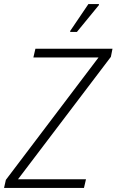

<svg xmlns="http://www.w3.org/2000/svg" viewBox="-37 -929 576 949"><path d="M-17 0 -8 -40 450 -645H128L138 -688H519L511 -648L52 -43H388L378 0ZM310 -771V-776L400 -909H452V-904L343 -771Z"/></svg>

Font: Saira SemiCondensed ExtraLight
Style: Italic
Weight: 250
Width: 4
Italic angle: -12°
Designer: Hector Gatti with collaboration of the Omnibus-Type team
Foundry: Omnibus-Type
Version: Version 1.101